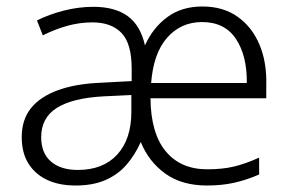

<svg xmlns="http://www.w3.org/2000/svg" viewBox="-20 -562 897 592"><path d="M604 -542Q668 -542 712.5 -510.5Q757 -479 780 -424.5Q803 -370 801 -299V-259H444Q445 -151 491 -95.5Q537 -40 619 -40Q666 -40 701.5 -48.5Q737 -57 779 -76V-24Q740 -7 702 1.5Q664 10 618 10Q541 10 490 -26.5Q439 -63 414 -124Q396 -84 370 -54Q344 -24 305.5 -7Q267 10 213 10Q162 10 125 -7.5Q88 -25 67.5 -58Q47 -91 47 -139Q47 -193 75.5 -228.5Q104 -264 159 -284Q214 -304 293 -307L386 -312V-350Q386 -428 354.5 -460.5Q323 -493 265 -493Q226 -493 188 -482.5Q150 -472 112 -453L94 -499Q132 -518 177.5 -529.5Q223 -541 268 -541Q334 -541 373.5 -512.5Q413 -484 427 -422Q451 -476 495.5 -509Q540 -542 604 -542ZM301 -265Q204 -260 155.5 -229.5Q107 -199 107 -139Q107 -90 137 -64Q167 -38 220 -38Q298 -38 341.5 -85.5Q385 -133 385 -217V-269ZM603 -494Q538 -494 495.5 -446Q453 -398 446 -306H741Q742 -390 707.5 -442Q673 -494 603 -494Z"/></svg>

Font: Noto Sans Symbols Light
Style: Regular
Weight: 300
Version: Version 2.002